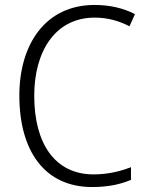

<svg xmlns="http://www.w3.org/2000/svg" viewBox="-20 -744 592 774"><path d="M362 -673C411 -673 458 -661 502 -638L524 -687C476 -712 421 -724 361 -724C163 -724 58 -565 58 -359C58 -133 162 10 351 10C416 10 466 -1 508 -19V-70C466 -54 417 -41 357 -41C201 -41 118 -166 118 -358C118 -536 202 -673 362 -673Z"/></svg>

Font: Noto Sans Ethiopic SemiCondensed Light
Style: Regular
Weight: 300
Width: 4
Designer: Monotype Design Team
Foundry: Monotype Imaging Inc.
Version: Version 2.102